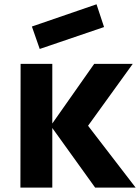

<svg xmlns="http://www.w3.org/2000/svg" viewBox="-20 -853 637 873"><path d="M160.6 -630.4 453.1 -730 418.9 -833.5 125 -732.4ZM72.8 0 73.7 -562.5H217.8V-291.5L408.2 -562.5H583.5L380.4 -281.2L596.7 0H412.6L217.8 -271V0Z"/></svg>

Font: Manrope3 ExtraBold
Style: Bold
Weight: 800
Width: 4
Designer: Mikhail Sharanda
Foundry: Mikhail Sharanda
Version: Version 3.000;PS 003.000;hotconv 1.0.88;makeotf.lib2.5.64775